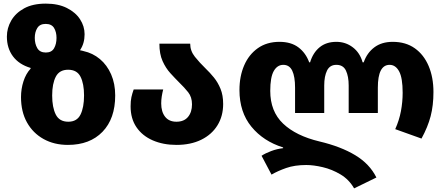

<svg xmlns="http://www.w3.org/2000/svg" viewBox="-20 -790 2458 1060"><path d="M355 10Q279 10 220.5 -22.5Q162 -55 129 -114Q96 -173 96 -254Q96 -299 109.5 -341Q123 -383 149 -411V-415Q85 -434 51.5 -479Q18 -524 18 -588Q18 -635 42 -676.5Q66 -718 113.5 -744Q161 -770 233 -770Q301 -770 349 -746Q397 -722 422 -683.5Q447 -645 447 -601Q447 -551 423 -515V-512Q432 -511 441 -508Q492 -497 531.5 -464Q571 -431 593.5 -379.5Q616 -328 616 -263Q616 -135 546 -62.5Q476 10 355 10ZM233 -500Q265 -500 278.5 -523.5Q292 -547 292 -581Q292 -613 278.5 -635.5Q265 -658 232 -658Q200 -658 186 -635.5Q172 -613 172 -581Q172 -548 186 -524Q200 -500 233 -500ZM357 -118Q405 -118 424.5 -157.5Q444 -197 444 -263Q444 -328 424.5 -366.5Q405 -405 356 -405Q308 -405 288 -366.5Q268 -328 268 -263Q268 -197 288 -157.5Q308 -118 357 -118Z M954 10Q881 10 823.5 -15Q766 -40 733.5 -87.5Q701 -135 701 -203Q701 -233 705.5 -253.5Q710 -274 718 -296H881Q876 -277 873 -257.5Q870 -238 870 -219Q870 -173 891.5 -145.5Q913 -118 954 -118Q996 -118 1018 -144.5Q1040 -171 1040 -214Q1040 -254 1019 -280.5Q998 -307 970 -334Q946 -358 920.5 -386Q895 -414 877.5 -453Q860 -492 860 -549H1030Q1030 -509 1056 -476.5Q1082 -444 1115 -412Q1139 -389 1161 -362Q1183 -335 1197.5 -299.5Q1212 -264 1212 -216Q1212 -149 1180.5 -98Q1149 -47 1091 -18.5Q1033 10 954 10Z M1935 250Q1907 201 1860 173Q1813 145 1762 133Q1711 121 1671 121Q1607 121 1560 137.5Q1513 154 1479 174L1424 70Q1445 56 1477 44Q1509 32 1543 28V24Q1434 -10 1368 -90.5Q1302 -171 1302 -293Q1302 -369 1328 -429Q1354 -489 1403.5 -524Q1453 -559 1523 -559Q1587 -559 1627.5 -528.5Q1668 -498 1687 -446H1692Q1708 -499 1744.5 -529Q1781 -559 1837 -559Q1888 -559 1927.5 -529Q1967 -499 1982 -446H1988Q2006 -498 2046.5 -528.5Q2087 -559 2148 -559Q2220 -559 2270 -523.5Q2320 -488 2346.5 -425.5Q2373 -363 2373 -282Q2373 -208 2357.5 -148.5Q2342 -89 2307 -25L2162 -77Q2184 -126 2193.5 -176.5Q2203 -227 2203 -278Q2203 -360 2183.5 -396Q2164 -432 2131 -432Q2066 -432 2066 -306V-166H1905V-318Q1905 -368 1890 -400Q1875 -432 1837 -432Q1801 -432 1785.5 -400.5Q1770 -369 1770 -318V-166H1609V-306Q1609 -367 1593.5 -399.5Q1578 -432 1544 -432Q1511 -432 1491.5 -398Q1472 -364 1472 -288Q1472 -175 1543 -107.5Q1614 -40 1744 -9Q1862 19 1941.5 67Q2021 115 2058 190Z"/></svg>

Font: Noto Sans Georgian ExtraBold
Style: Regular
Weight: 800
Designer: Monotype Design Team, Akaki Razmadze
Foundry: Google LLC
Version: Version 2.005; ttfautohint (v1.8.4.7-5d5b)